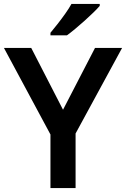

<svg xmlns="http://www.w3.org/2000/svg" viewBox="-20 -958 642 978"><path d="M301 -399 464 -714H602L365 -278V0H237V-273L0 -714H139ZM488 -928Q476 -914 455.5 -894Q435 -874 410.5 -852Q386 -830 362.5 -810.5Q339 -791 321 -778H237V-791Q253 -810 273 -835.5Q293 -861 312.5 -888.5Q332 -916 344 -938H488Z"/></svg>

Font: Noto Sans Thai SemiBold
Style: Regular
Weight: 600
Version: Version 2.001